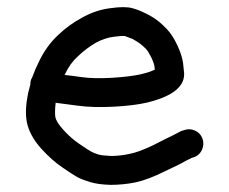

<svg xmlns="http://www.w3.org/2000/svg" viewBox="-20 -528 643 538"><path d="M161 -318C161 -318.7 161.3 -319.3 162 -320C171.3 -340 183.3 -356.7 198 -370C213.3 -384.7 230 -397.3 248 -408C265.3 -417.3 282.3 -423 299 -425C314.3 -427 324.7 -427.7 330 -427C336 -425 343 -422.3 351 -419C359.7 -414.3 366.7 -410 372 -406C377.3 -402 383 -397 389 -391C393.7 -385.7 398.7 -377.7 404 -367C409.3 -355.7 412.3 -347 413 -341C413 -338.3 413.3 -335.7 414 -333C404.7 -328.3 391.7 -324 375 -320C354.3 -315.3 327.2 -312 293.5 -310C259.8 -308 231.3 -308.7 208 -312C189.3 -314.7 173.7 -316.7 161 -318ZM65 -291C63 -283.7 61 -276 59 -268C52.3 -236 51 -209 55 -187C59.7 -161.7 73.3 -136.3 96 -111C115.3 -89.7 135.3 -72 156 -58C175.3 -44.7 189.3 -35.7 198 -31C207.3 -26.3 218.7 -22 232 -18C246.7 -13.3 266 -10.7 290 -10C313.3 -10 336.7 -12.3 360 -17C384 -22.3 411.3 -32.7 442 -48C470.7 -61.3 490 -71 500 -77L518 -86L525 -88C535 -92 542.2 -99.2 546.5 -109.5C550.8 -119.8 551 -130.2 547 -140.5C543 -150.8 535.8 -158.2 525.5 -162.5C515.2 -166.8 505 -167 495 -163L488 -161C482.7 -158.3 474.3 -154 463 -148C453 -143.3 434.3 -134 407 -120C381.7 -108 360.7 -100.3 344 -97C326 -93 308.3 -91 291 -91C275 -91.7 263.3 -93 256 -95C247.3 -97.7 240.7 -100.3 236 -103C230.7 -105.7 219.3 -113 202 -125C186 -135.7 170.7 -149.3 156 -166C144 -179.3 137 -190.7 135 -200C133.7 -210 134 -223.3 136 -240C151.3 -238 171.7 -235.3 197 -232C225.7 -228 259.3 -227 298 -229C336.7 -231 368.7 -235 394 -241C420.7 -247.7 442 -255.7 458 -265C484 -280.3 496.7 -299.3 496 -322C495.3 -330 494.3 -339.7 493 -351C491 -365.7 485.7 -382.3 477 -401C468.3 -419.7 458.7 -434.7 448 -446C438.7 -456 429.3 -464.5 420 -471.5C410.7 -478.5 399.7 -485 387 -491C373.7 -497.7 361.7 -502.3 351 -505C337 -509 316.3 -509 289 -505C261.7 -501.7 235 -492.7 209 -478C184.3 -464.7 162 -448.3 142 -429C120.7 -409 103 -384.3 89 -355C82.3 -341.7 76.3 -327.7 71 -313L69 -309C66.3 -304.3 65 -298.3 65 -291Z"/></svg>

Font: Ruji's Handwriting Font v.2.0
Style: Medium
Weight: 500
Version: Version 2.0